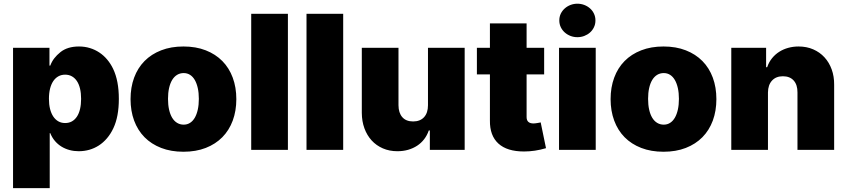

<svg xmlns="http://www.w3.org/2000/svg" viewBox="-20 -801 4524 1026"><path d="M244.3 -545.5V-450.3H248.6Q256.4 -471.6 269.9 -489.2Q283.4 -506.7 302.9 -522.4Q340.6 -552.6 402 -552.6Q432.9 -552.6 460.2 -544.2Q487.6 -535.9 510.8 -520.4Q534.1 -505 552.7 -482.8Q571.4 -460.6 584.5 -433.2Q615.1 -369.3 615.1 -272.7Q615.1 -177.9 585.9 -116.1Q571.4 -85.2 551.5 -62Q531.6 -38.7 507.8 -23.4Q484 -8.2 456.9 -0.5Q429.7 7.1 400.6 7.1Q375.4 7.1 352.1 0.9Q328.8 -5.3 308.9 -17.4Q289.1 -29.5 273.6 -47.6Q258.2 -65.7 248.6 -89.5H245.7V204.5H49.7V-545.5ZM328.1 -143.5Q348.4 -143.5 364.2 -152.3Q380 -161.2 391 -177.7Q402 -194.2 407.7 -218.4Q413.4 -242.5 413.4 -272.7Q413.4 -303.3 407.7 -327.2Q402 -351.2 391 -367.7Q380 -384.2 364.2 -393.1Q348.4 -402 328.1 -402Q307.9 -402 291.9 -393.1Q275.9 -384.2 264.7 -367.7Q253.6 -351.2 247.5 -327.2Q241.5 -303.3 241.5 -272.7Q241.5 -242.9 247.5 -218.9Q253.6 -195 264.7 -178.3Q275.9 -161.6 291.9 -152.5Q307.9 -143.5 328.1 -143.5Z M677.6 -271.3Q677.6 -334.2 696.7 -386Q715.9 -437.9 752.3 -474.8Q788.7 -511.7 841.3 -532.1Q893.8 -552.6 960.2 -552.6Q1027 -552.6 1079.4 -532.1Q1131.7 -511.7 1168.1 -474.8Q1204.5 -437.9 1223.7 -386Q1242.9 -334.2 1242.9 -271.3Q1242.9 -208.5 1223.7 -156.6Q1204.5 -104.8 1168.1 -67.8Q1131.7 -30.9 1079.4 -10.5Q1027 9.9 960.2 9.9Q893.8 9.9 841.3 -10.5Q788.7 -30.9 752.3 -67.8Q715.9 -104.8 696.7 -156.6Q677.6 -208.5 677.6 -271.3ZM961.6 -134.9Q980.5 -134.9 995.4 -144.4Q1010.3 -153.8 1020.8 -171.7Q1031.2 -189.6 1036.9 -215.2Q1042.6 -240.8 1042.6 -272.7Q1042.6 -304.7 1036.9 -330.3Q1031.2 -355.8 1020.8 -373.8Q1010.3 -391.7 995.4 -401.1Q980.5 -410.5 961.6 -410.5Q942.1 -410.5 926.5 -401.1Q910.9 -391.7 900 -373.8Q889.2 -355.8 883.5 -330.3Q877.8 -304.7 877.8 -272.7Q877.8 -240.8 883.5 -215.2Q889.2 -189.6 900 -171.7Q910.9 -153.8 926.5 -144.4Q942.1 -134.9 961.6 -134.9Z M1518.5 -727.3V0H1322.4V-727.3Z M1813.9 -727.3V0H1617.9V-727.3Z M2109.4 -545.5V-238.6Q2109.7 -197.8 2129.8 -174.9Q2149.9 -152 2187.5 -152Q2225.1 -152 2246.1 -174.9Q2267 -197.8 2267 -238.6V-545.5H2463.1V0H2277V-103.7H2271.3Q2262.4 -77.8 2246.6 -57.2Q2230.8 -36.6 2209.2 -22.4Q2187.5 -8.2 2160.9 -0.5Q2134.2 7.1 2103.7 7.1Q2060.7 7.1 2025.7 -8.2Q1990.8 -23.4 1965.9 -50.6Q1941.1 -77.8 1927.4 -115.2Q1913.7 -152.7 1913.4 -197.4V-545.5Z M2528.4 -403.4V-545.5H2598V-676.1H2794V-545.5H2887.8V-403.4H2794V-175.4Q2794 -141.3 2831 -141.3Q2835.2 -141.3 2840.7 -142Q2846.2 -142.8 2851.7 -143.6Q2857.2 -144.5 2862 -145.4Q2866.8 -146.3 2869.3 -147L2897.7 -9.2Q2838.4 8.5 2780.2 8.5Q2689.6 8.5 2643.3 -33.9Q2596.9 -76.3 2598 -157V-403.4Z M3163.4 -545.5V0H2967.3V-545.5ZM2968.8 -691.8Q2968.8 -711.6 2976.7 -728Q2984.7 -744.3 2998.2 -756.2Q3011.7 -768.1 3029.1 -774.7Q3046.5 -781.2 3065.3 -781.2Q3084.5 -781.2 3101.9 -774.7Q3119.3 -768.1 3132.6 -756.4Q3146 -744.7 3153.9 -728.2Q3161.9 -711.6 3161.9 -691.8Q3161.9 -671.9 3153.9 -655.4Q3146 -638.8 3132.6 -627.1Q3119.3 -615.4 3101.9 -608.8Q3084.5 -602.3 3065.3 -602.3Q3046.5 -602.3 3029.1 -608.8Q3011.7 -615.4 2998.2 -627.3Q2984.7 -639.2 2976.7 -655.7Q2968.8 -672.2 2968.8 -691.8Z M3242.9 -271.3Q3242.9 -334.2 3262.1 -386Q3281.2 -437.9 3317.6 -474.8Q3354 -511.7 3406.6 -532.1Q3459.2 -552.6 3525.6 -552.6Q3592.3 -552.6 3644.7 -532.1Q3697.1 -511.7 3733.5 -474.8Q3769.9 -437.9 3789.1 -386Q3808.2 -334.2 3808.2 -271.3Q3808.2 -208.5 3789.1 -156.6Q3769.9 -104.8 3733.5 -67.8Q3697.1 -30.9 3644.7 -10.5Q3592.3 9.9 3525.6 9.9Q3459.2 9.9 3406.6 -10.5Q3354 -30.9 3317.6 -67.8Q3281.2 -104.8 3262.1 -156.6Q3242.9 -208.5 3242.9 -271.3ZM3527 -134.9Q3545.8 -134.9 3560.7 -144.4Q3575.6 -153.8 3586.1 -171.7Q3596.6 -189.6 3602.3 -215.2Q3608 -240.8 3608 -272.7Q3608 -304.7 3602.3 -330.3Q3596.6 -355.8 3586.1 -373.8Q3575.6 -391.7 3560.7 -401.1Q3545.8 -410.5 3527 -410.5Q3507.5 -410.5 3491.8 -401.1Q3476.2 -391.7 3465.4 -373.8Q3454.5 -355.8 3448.9 -330.3Q3443.2 -304.7 3443.2 -272.7Q3443.2 -240.8 3448.9 -215.2Q3454.5 -189.6 3465.4 -171.7Q3476.2 -153.8 3491.8 -144.4Q3507.5 -134.9 3527 -134.9Z M3887.8 -545.5H4073.9V-441.8H4079.5Q4088.8 -469.1 4105.6 -489.9Q4122.5 -510.7 4144.5 -524.5Q4166.5 -538.4 4192.8 -545.5Q4219.1 -552.6 4247.2 -552.6Q4290.5 -552.6 4325.6 -537.3Q4360.8 -522 4385.8 -494.7Q4410.9 -467.3 4424.4 -429.9Q4437.9 -392.4 4437.5 -348V0H4241.5V-306.8Q4241.8 -347.7 4221.4 -370.6Q4201 -393.5 4163.4 -393.5Q4126.8 -393.5 4105.5 -370.4Q4084.2 -347.3 4083.8 -306.8V0H3887.8Z"/></svg>

Font: Inter P Black
Style: Regular
Weight: 900
Designer: Rasmus Andersson
Foundry: rsms
Version: Version 3.018;git-588b23468